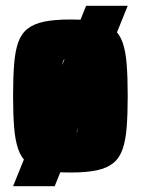

<svg xmlns="http://www.w3.org/2000/svg" viewBox="-20 -585 483 660"><path d="M25 55 276 -565H419L168 55ZM222 8Q167 8 131.5 0.5Q96 -7 74.5 -24.5Q53 -42 42.5 -72.5Q32 -103 28.5 -148Q25 -193 25 -255Q25 -318 28.5 -363.5Q32 -409 42.5 -439Q53 -469 74.5 -486Q96 -503 131.5 -510.5Q167 -518 222 -518Q277 -518 312.5 -510.5Q348 -503 369.5 -486Q391 -469 401.5 -439Q412 -409 415.5 -363.5Q419 -318 419 -255Q419 -193 415.5 -148Q412 -103 401.5 -72.5Q391 -42 369.5 -24.5Q348 -7 312.5 0.5Q277 8 222 8ZM222 -123Q233 -123 239 -126Q245 -129 248 -141.5Q251 -154 251.5 -181Q252 -208 252 -255Q252 -302 251.5 -329Q251 -356 248 -368.5Q245 -381 239 -384Q233 -387 222 -387Q211 -387 204.5 -384Q198 -381 195 -368.5Q192 -356 191.5 -329Q191 -302 191 -255Q191 -208 191.5 -181Q192 -154 195 -141.5Q198 -129 204.5 -126Q211 -123 222 -123Z"/></svg>

Font: Saira Condensed Black
Style: Regular
Weight: 900
Width: 3
Designer: Hector Gatti with collaboration of the Omnibus-Type team
Foundry: Omnibus-Type
Version: Version 1.101